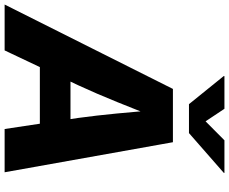

<svg xmlns="http://www.w3.org/2000/svg" viewBox="-125 -890 990 830"><g transform="rotate(90 370.0 -475.0)"><path d="M-25.4 0 339.4 -727.5H569.8L699.7 0H512.7L464.8 -318.4Q454.1 -397 445.6 -485.6Q437 -574.2 430.2 -670.4H469.7Q432.1 -575.2 396.2 -486.6Q360.4 -397.9 323.7 -318.4L172.9 0ZM166 -152.3 187.5 -284.7H581.1L559.1 -152.3ZM425.3 -950.2 479.5 -868.7 561.5 -950.2H702.6L702.1 -947.3L530.3 -796.9H405.3L283.7 -947.3L284.2 -950.2Z"/></g></svg>

Font: Inter 17pt ExtraBold
Style: Italic
Weight: 800
Italic angle: -9.3988°
Version: Version 4.001;git-66647c0bb